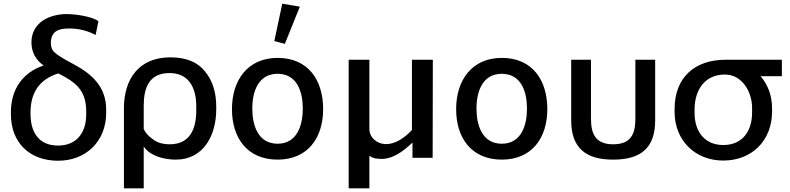

<svg xmlns="http://www.w3.org/2000/svg" viewBox="-20 -853 4270 1038"><path d="M294 16C446 16 554 -90 554 -243V-261C554 -383 478 -453 376 -507C325 -534 292 -554 277 -568C261 -581 255 -599 255 -620C255 -684 296 -699 353 -699C409 -699 455 -686 497 -664L512 -739C471 -766 389 -776 341 -777C247 -777 150 -731 150 -624C150 -571 173 -529 216 -499C101 -461 39 -368 39 -247V-235C39 -81 141 16 294 16ZM446 -251V-233C446 -137 395 -66 294 -66C189 -66 145 -139 145 -237V-246C145 -352 194 -425 295 -456C390 -409 446 -364 446 -251Z M650 165H757V-61C792 -8 871 10 930 10C1083 10 1149 -125 1149 -261V-277C1149 -354 1129 -418 1088 -467C1048 -518 985 -543 901 -543C733 -543 650 -428 650 -268ZM898 -73C862 -73 832 -81 808 -99C782 -117 765 -136 757 -156V-281C757 -379 786 -458 897 -458C1003 -458 1041 -375 1041 -280V-255C1041 -158 1008 -73 898 -73Z M1481 10C1645 10 1727 -109 1727 -263C1727 -419 1647 -540 1481 -540C1317 -540 1234 -417 1234 -263C1234 -107 1317 10 1481 10ZM1520 -616 1601 -817 1506 -833 1463 -631ZM1481 -76C1374 -76 1344 -177 1344 -266C1344 -356 1375 -454 1481 -454C1587 -454 1617 -355 1617 -266C1617 -177 1587 -76 1481 -76Z M2067 -74C2017 -74 1977 -110 1977 -156V-530H1865V165H1977V-11C1997 4 2020 7 2055 6C2106 0 2150 -26 2210 -82V0H2319L2320 -530H2207V-150C2163 -104 2116 -74 2067 -74Z M2693 10C2857 10 2939 -109 2939 -263C2939 -419 2859 -540 2693 -540C2529 -540 2446 -417 2446 -263C2446 -107 2529 10 2693 10ZM2693 -76C2586 -76 2556 -177 2556 -266C2556 -356 2587 -454 2693 -454C2799 -454 2829 -355 2829 -266C2829 -177 2799 -76 2693 -76Z M3295 10C3441 10 3522 -50 3522 -202V-530H3415V-211C3415 -125 3388 -73 3295 -73C3203 -73 3175 -125 3175 -211V-530H3068V-202C3068 -51 3149 10 3295 10Z M3890 15C4046 15 4154 -94 4154 -250V-265C4154 -332 4135 -390 4092 -441H4207V-530H3903C3735 -530 3627 -434 3627 -263V-248C3627 -95 3737 15 3890 15ZM3890 -69C3787 -69 3735 -145 3735 -242V-261C3735 -364 3788 -450 3899 -450C3993 -450 4046 -355 4046 -270V-245C4046 -146 3996 -69 3890 -69Z"/></svg>

Font: Cheyenne Sans Medium
Style: Regular
Weight: 500
Designer: The Public Sans project authors (U.S. Web Design System), Libre Franklin designed by Pablo Impallari and Rodrigo Fuenzal
Foundry: The Cheyenne Sans Project Authors
Version: Version 2.007